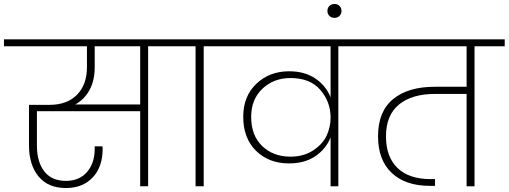

<svg xmlns="http://www.w3.org/2000/svg" viewBox="-52 -938 2562 967"><path d="M425 -600Q425 -532 398.5 -484Q372 -436 327 -412H654V-705H425ZM-32 -705V-740H846V-705H694V0H654V-378H134V-204Q134 -123 171 -75Q208 -27 280 -27Q347 -27 386 -71.5Q425 -116 425 -189V-201H464Q465 -196 465 -188Q465 -98 415 -44.5Q365 9 280 9Q190 9 142 -49.5Q94 -108 94 -206V-410H198Q286 -410 336 -461Q386 -512 386 -600V-705Z M933 0V-705H782V-740H1125V-705H974V0Z M1411 -149Q1478 -149 1526 -181Q1574 -213 1593.5 -256Q1613 -299 1613 -345V-346Q1613 -425 1561.5 -485Q1510 -545 1411 -545Q1327 -545 1270 -491.5Q1213 -438 1213 -349Q1213 -256 1268.5 -202.5Q1324 -149 1411 -149ZM1804 -705H1652V0H1613V-246Q1590 -188 1536.5 -151.5Q1483 -115 1404 -115Q1302 -115 1237.5 -178.5Q1173 -242 1173 -350Q1173 -453 1239 -516Q1305 -579 1404 -579Q1483 -579 1536.5 -542.5Q1590 -506 1613 -448V-705H1061V-740H1804Z M1633 -848Q1617 -848 1607 -858Q1597 -868 1597 -883Q1597 -898 1607 -908Q1617 -918 1633 -918Q1648 -918 1658 -908Q1668 -898 1668 -883Q1668 -868 1658 -858Q1648 -848 1633 -848Z M1740 -705V-740H2490V-705H2338V0H2298V-465H2139Q2023 -465 1957.5 -411.5Q1892 -358 1892 -251Q1892 -148 1950 -92Q2008 -36 2116 -36H2139V-2H2112Q1990 -2 1921 -67Q1852 -132 1852 -252Q1852 -377 1928 -439Q2004 -501 2137 -501H2298V-705Z"/></svg>

Font: Poppins ExtraLight
Style: Regular
Weight: 275
Designer: Ninad Kale (Devanagari), Jonny Pinhorn (Latin)
Foundry: Indian Type Foundry
Version: Version 3.200;PS 1.000;hotconv 16.6.54;makeotf.lib2.5.65590